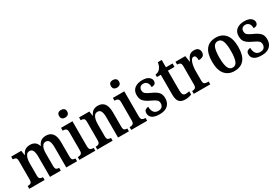

<svg xmlns="http://www.w3.org/2000/svg" viewBox="56 -1769 4015 2787"><g transform="rotate(-30 2063.5 -376.0)"><path d="M19 0V-47H28Q57 -47 74 -59Q91 -71 91 -118V-423Q91 -467 73.5 -478.5Q56 -490 27 -490H25V-536H194L206 -459H211Q231 -506 263 -527Q295 -548 346 -548Q391 -548 423.5 -527Q456 -506 472 -456H476Q496 -505 530 -526.5Q564 -548 613 -548Q681 -548 719.5 -501.5Q758 -455 758 -352V-118Q758 -72 773.5 -59.5Q789 -47 818 -47H820V0H639V-338Q639 -403 622.5 -438.5Q606 -474 566 -474Q536 -474 518 -453.5Q500 -433 492 -400Q484 -367 484 -328V-118Q484 -72 499.5 -59.5Q515 -47 543 -47H547V0H366V-338Q366 -403 350 -438.5Q334 -474 294 -474Q263 -474 244.5 -451.5Q226 -429 218 -393Q210 -357 210 -315V-113Q210 -70 227.5 -58.5Q245 -47 273 -47H276V0Z M989 -634Q960 -634 941 -649Q922 -664 922 -698Q922 -733 941 -747.5Q960 -762 989 -762Q1016 -762 1036.5 -747.5Q1057 -733 1057 -698Q1057 -664 1036.5 -649Q1016 -634 989 -634ZM859 0V-47H869Q898 -47 916 -60.5Q934 -74 934 -117V-420Q934 -463 916.5 -476Q899 -489 872 -489H861V-536H1052V-120Q1052 -74 1070 -60.5Q1088 -47 1116 -47H1126V0Z M1159 0V-47H1165Q1194 -47 1212.5 -59Q1231 -71 1231 -118V-422Q1231 -466 1213.5 -477.5Q1196 -489 1168 -489H1163V-536H1335L1346 -459H1350Q1371 -505 1402.5 -526.5Q1434 -548 1483 -548Q1552 -548 1589 -501.5Q1626 -455 1626 -352V-118Q1626 -72 1641 -59.5Q1656 -47 1685 -47H1689V0H1507V-338Q1507 -402 1491.5 -438Q1476 -474 1435 -474Q1402 -474 1383.5 -451.5Q1365 -429 1357 -392.5Q1349 -356 1349 -315V-113Q1349 -70 1366 -58.5Q1383 -47 1412 -47H1416V0Z M1858 -634Q1829 -634 1810 -649Q1791 -664 1791 -698Q1791 -733 1810 -747.5Q1829 -762 1858 -762Q1885 -762 1905.5 -747.5Q1926 -733 1926 -698Q1926 -664 1905.5 -649Q1885 -634 1858 -634ZM1728 0V-47H1738Q1767 -47 1785 -60.5Q1803 -74 1803 -117V-420Q1803 -463 1785.5 -476Q1768 -489 1741 -489H1730V-536H1921V-120Q1921 -74 1939 -60.5Q1957 -47 1985 -47H1995V0Z M2204 10Q2120 10 2079.5 -18.5Q2039 -47 2039 -99Q2039 -137 2061 -152.5Q2083 -168 2110 -168Q2110 -110 2134.5 -76.5Q2159 -43 2207 -43Q2252 -43 2272.5 -65Q2293 -87 2293 -123Q2293 -158 2270.5 -178.5Q2248 -199 2192 -224Q2143 -247 2111 -269.5Q2079 -292 2063.5 -322Q2048 -352 2048 -397Q2048 -471 2096.5 -509Q2145 -547 2224 -547Q2299 -547 2334.5 -518Q2370 -489 2370 -453Q2370 -391 2296 -391Q2296 -441 2273.5 -468Q2251 -495 2214 -495Q2179 -495 2160.5 -476Q2142 -457 2142 -425Q2142 -388 2165 -368Q2188 -348 2247 -322Q2315 -293 2351 -257Q2387 -221 2387 -153Q2387 -77 2339.5 -33.5Q2292 10 2204 10Z M2631 10Q2567 10 2533.5 -24.5Q2500 -59 2500 -147V-479H2435V-520Q2462 -522 2482 -533.5Q2502 -545 2515 -561Q2528 -576 2538 -599Q2548 -622 2554 -659H2619V-536H2730V-479H2619V-151Q2619 -102 2632 -80Q2645 -58 2676 -58Q2694 -58 2709 -60Q2724 -62 2738 -66V-10Q2724 -4 2696.5 3Q2669 10 2631 10Z M2776 0V-47H2779Q2808 -47 2827 -59.5Q2846 -72 2846 -119V-421Q2846 -465 2828.5 -477Q2811 -489 2782 -489H2779V-536H2943L2959 -434H2963Q2982 -485 3010.5 -516Q3039 -547 3092 -547Q3139 -547 3161 -524.5Q3183 -502 3183 -465Q3183 -387 3083 -387Q3083 -428 3074 -448Q3065 -468 3041 -468Q3021 -468 3007 -450Q2993 -432 2984 -403Q2975 -374 2970.5 -340.5Q2966 -307 2966 -275V-114Q2966 -70 2983.5 -58.5Q3001 -47 3028 -47H3053V0Z M3457 10Q3356 10 3297.5 -59Q3239 -128 3239 -269Q3239 -548 3460 -548Q3560 -548 3618.5 -479Q3677 -410 3677 -269Q3677 -128 3621 -59Q3565 10 3457 10ZM3459 -47Q3512 -47 3533.5 -103.5Q3555 -160 3555 -269Q3555 -379 3533.5 -434Q3512 -489 3458 -489Q3404 -489 3382.5 -434Q3361 -379 3361 -269Q3361 -160 3383 -103.5Q3405 -47 3459 -47Z M3914 10Q3830 10 3789.5 -18.5Q3749 -47 3749 -99Q3749 -137 3771 -152.5Q3793 -168 3820 -168Q3820 -110 3844.5 -76.5Q3869 -43 3917 -43Q3962 -43 3982.5 -65Q4003 -87 4003 -123Q4003 -158 3980.5 -178.5Q3958 -199 3902 -224Q3853 -247 3821 -269.5Q3789 -292 3773.5 -322Q3758 -352 3758 -397Q3758 -471 3806.5 -509Q3855 -547 3934 -547Q4009 -547 4044.5 -518Q4080 -489 4080 -453Q4080 -391 4006 -391Q4006 -441 3983.5 -468Q3961 -495 3924 -495Q3889 -495 3870.5 -476Q3852 -457 3852 -425Q3852 -388 3875 -368Q3898 -348 3957 -322Q4025 -293 4061 -257Q4097 -221 4097 -153Q4097 -77 4049.5 -33.5Q4002 10 3914 10Z"/></g></svg>

Font: Noto Serif Myanmar Cond SemBd
Style: Regular
Weight: 600
Width: 3
Designer: Ben Mitchell and the Monotype Design Team
Foundry: Monotype Imaging Inc.
Version: Version 2.106; ttfautohint (v1.8.4.7-5d5b)